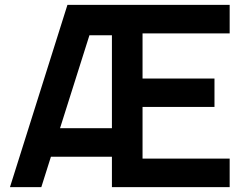

<svg xmlns="http://www.w3.org/2000/svg" viewBox="-20 -770 1038 790"><path d="M566.5 -632.5V-447H862.5V-330H566.5V-117.5H925V0H440.5V-125H189.5L150 0H21L257.5 -750H925V-632.5ZM440.5 -242.5V-625H348L227 -242.5Z"/></svg>

Font: Russisch Sans
Style: Bold
Weight: 700
Designer: Michael Sharanda (font) & Cristiano Sobral (main changes)
Foundry: Michael Sharanda
Version: Version 2.00;September 8, 2020;FontCreator 13.0.0.2681 64-bi